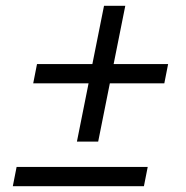

<svg xmlns="http://www.w3.org/2000/svg" viewBox="-20 -639 640 659"><path d="M317 -153 357 -353H544L557 -419H370L410 -619H337L297 -419H107L94 -353H284L244 -153ZM474 0 487 -66H37L24 0Z"/></svg>

Font: Braiins Sans
Style: Italic
Weight: 400
Italic angle: -11.31°
Designer: Mike Abbink, Paul van der Laan, Pieter van Rosmalen, Jiri Chlebus, Lubos Buracinsky
Foundry: Bold Monday, Sudetype
Version: Version 1.000;hotconv 1.0.109;makeotfexe 2.5.65596